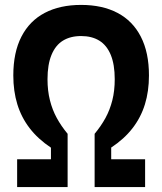

<svg xmlns="http://www.w3.org/2000/svg" viewBox="-20 -762 660 782"><path d="M173.5 -439.3Q173.5 -392.4 183.4 -353.5Q193.2 -314.5 211.1 -281.8Q228.9 -249 255.4 -217V0H49.8V-113.4H187.5V-160.6Q134.4 -196 100.7 -240Q67 -283.9 50.6 -337.2Q34.2 -390.6 34.2 -454.7Q34.2 -548.5 67.3 -612.8Q100.4 -677.1 162.2 -709.5Q224.1 -742 310.4 -742Q396.8 -742 458.6 -709.5Q520.4 -677.1 553.5 -612.8Q586.7 -548.5 586.7 -454.7Q586.7 -390.2 570.2 -337Q553.8 -283.9 519.9 -240Q486 -196 432.9 -161V-113.4H571V0H365.4V-217Q391.9 -249 409.8 -281.8Q427.6 -314.5 437.5 -353.5Q447.3 -392.4 447.3 -439.3Q447.3 -499.2 431.1 -538.5Q414.8 -577.8 384.4 -596.5Q354 -615.2 310.4 -615.2Q266.8 -615.2 236.4 -596.5Q206 -577.8 189.8 -538.5Q173.5 -499.2 173.5 -439.3Z"/></svg>

Font: Monaspace Neon Var
Style: Regular
Weight: 400
Designer: Riley Cran and the Lettermatic Team
Version: Version 1.000 (Monaspace Neon Var)